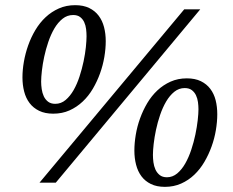

<svg xmlns="http://www.w3.org/2000/svg" viewBox="-20 -707 900 743"><path d="M314.9 -566.9Q314.9 -580.1 313.2 -594.5Q311.5 -608.9 305.9 -621.1Q300.3 -633.3 290 -641.1Q279.8 -648.9 263.2 -648.9Q240.2 -648.9 222.2 -634.5Q204.1 -620.1 190.4 -596.9Q176.8 -573.7 167 -544.9Q157.2 -516.1 151.1 -487.5Q145 -459 142.1 -433.3Q139.2 -407.7 139.2 -391.1Q139.2 -377.4 141.4 -362.3Q143.6 -347.2 149.4 -334.5Q155.3 -321.8 166 -313.5Q176.8 -305.2 193.8 -305.2Q216.3 -305.2 233.9 -320.1Q251.5 -335 264.9 -358.4Q278.3 -381.8 287.8 -411.1Q297.4 -440.4 303.5 -469.7Q309.6 -499 312.3 -524.7Q314.9 -550.3 314.9 -566.9ZM748 -284.2Q748 -297.4 746.1 -311.8Q744.1 -326.2 738.5 -338.1Q732.9 -350.1 722.4 -358.2Q711.9 -366.2 694.8 -366.2Q672.4 -366.2 654.5 -351.8Q636.7 -337.4 623 -314.2Q609.4 -291 599.6 -262.2Q589.8 -233.4 583.7 -204.6Q577.6 -175.8 574.7 -150.1Q571.8 -124.5 571.8 -107.9Q571.8 -94.2 573.7 -79.1Q575.7 -64 581.5 -51Q587.4 -38.1 598.1 -29.5Q608.9 -21 626 -21Q647.9 -21 665.8 -35.9Q683.6 -50.8 697 -74.5Q710.4 -98.1 720.2 -127.7Q730 -157.2 736.1 -186.5Q742.2 -215.8 745.1 -241.7Q748 -267.6 748 -284.2ZM389.2 -547.9Q389.2 -518.6 383.8 -486.6Q378.4 -454.6 367.2 -423.3Q356 -392.1 339.4 -363.8Q322.8 -335.4 300 -314Q277.3 -292.5 249 -279.8Q220.7 -267.1 186 -267.1Q154.3 -267.1 131.6 -278.1Q108.9 -289.1 94.5 -308.1Q80.1 -327.1 73.5 -352.8Q66.9 -378.4 66.9 -407.2Q66.9 -436.5 72.5 -468.5Q78.1 -500.5 89.1 -531.5Q100.1 -562.5 116.9 -590.8Q133.8 -619.1 156.5 -640.4Q179.2 -661.6 207.8 -674.3Q236.3 -687 271 -687Q302.7 -687 325.2 -676Q347.7 -665 361.8 -646.2Q376 -627.4 382.6 -602.1Q389.2 -576.7 389.2 -547.9ZM195.8 0H132.8L692.9 -670.9H754.9ZM820.8 -265.1Q820.8 -235.8 815.4 -203.6Q810.1 -171.4 798.8 -140.1Q787.6 -108.9 771 -80.6Q754.4 -52.2 731.9 -30.8Q709.5 -9.3 680.9 3.4Q652.3 16.1 618.2 16.1Q586.4 16.1 564 5.1Q541.5 -5.9 527.3 -24.9Q513.2 -43.9 506.6 -69.6Q500 -95.2 500 -124Q500 -153.3 505.4 -185.5Q510.7 -217.8 522 -248.8Q533.2 -279.8 549.8 -307.9Q566.4 -335.9 589.1 -357.2Q611.8 -378.4 640.1 -391.1Q668.5 -403.8 703.1 -403.8Q734.9 -403.8 757.3 -392.8Q779.8 -381.8 793.9 -363Q808.1 -344.2 814.5 -319.1Q820.8 -293.9 820.8 -265.1Z"/></svg>

Font: Charis SIL Eur
Style: Italic
Weight: 400
Italic angle: -11°
Foundry: SIL International
Version: Version 5.000